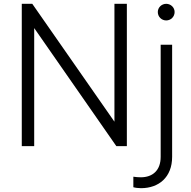

<svg xmlns="http://www.w3.org/2000/svg" viewBox="-20 -765 1002 1005"><path d="M94 0H159V-618L589 0H644V-745H579V-128L149 -745H94ZM678 215C688 218 705 220 718 220C811 220 881 163 881 56V-531H821V56C821 127 779 163 717 163C705 163 691 162 678 160ZM806 -702C806 -677 826 -658 850 -658C874 -658 894 -677 894 -702C894 -726 874 -745 850 -745C826 -745 806 -726 806 -702Z"/></svg>

Font: Mluvka Light
Style: Regular
Weight: 300
Designer: Modified by Jiří Krblich, Original typeface by Gumpita Rahayu
Foundry: Gumpita Rahayu & Jiří Krblich
Version: Version 2.000;Glyphs 3.1.1 (3134)